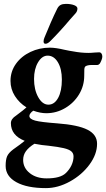

<svg xmlns="http://www.w3.org/2000/svg" viewBox="-20 -678 546 987"><path d="M9 0ZM506 -387Q506 -380 502 -369.5Q498 -359 493 -351Q487 -344 480 -344H453Q428 -344 418 -336Q414 -331 413.5 -322.5Q413 -314 413 -289Q413 -237 386.5 -193Q360 -149 315 -122.5Q270 -96 218 -96Q187 -96 151 -109Q142 -103 136.5 -95.5Q131 -88 131 -82Q131 -66 161 -58Q191 -50 273 -44Q381 -36 430 -11Q479 14 479 61Q479 115 440 168Q401 221 339.5 255Q278 289 216 289Q119 289 64 258.5Q9 228 9 175Q9 143 16.5 125.5Q24 108 48 90Q64 79 82 65.5Q100 52 107 46Q36 18 36 -45Q36 -67 63 -84Q106 -116 116 -126Q79 -149 56.5 -184.5Q34 -220 34 -262Q34 -311 62 -350Q90 -389 136.5 -411Q183 -433 236 -433Q266 -433 312 -422Q340 -416 355 -414Q397 -406 435 -406Q448 -406 468 -408L490 -409Q497 -409 501.5 -403Q506 -397 506 -387ZM298 -269Q298 -324 277.5 -358Q257 -392 225 -392Q196 -392 175.5 -357.5Q155 -323 155 -272Q155 -217 176.5 -178.5Q198 -140 229 -140Q260 -140 279 -175Q298 -210 298 -269ZM228 71Q198 69 157 61Q128 79 113.5 99Q99 119 99 144Q99 185 133 212Q167 239 220 239Q290 239 318 212Q337 194 347.5 171.5Q358 149 358 126Q358 110 346.5 100Q335 90 307.5 83.5Q280 77 228 71ZM204 -465Q204 -475 209 -486Q223 -521 241 -562Q259 -603 274 -633Q281 -647 291.5 -652.5Q302 -658 319 -658Q344 -658 361 -651.5Q378 -645 378 -634Q378 -620 368 -609L342 -580Q289 -517 241 -469Q226 -453 214 -453Q204 -453 204 -465Z"/></svg>

Font: EB Garamond
Style: Bold
Weight: 700
Designer: Georg Duffner and Octavio Pardo
Foundry: Georg Duffner
Version: Version 1.000; ttfautohint (v1.6)